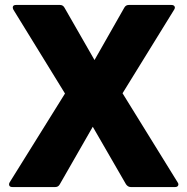

<svg xmlns="http://www.w3.org/2000/svg" viewBox="-20 -754 755 774"><path d="M30 0Q20 0 17.5 -6Q15 -12 19 -19L242 -377L34 -715Q30 -723 32.5 -728.5Q35 -734 45 -734H222Q234 -734 240 -723L361 -512L481 -723Q487 -734 499 -734H671Q680 -734 683.5 -728.5Q687 -723 682 -715L474 -378L696 -19Q701 -12 698 -6Q695 0 686 0H507Q496 0 488 -11L354 -243L221 -11Q215 0 203 0Z"/></svg>

Font: LINE Seed Sans App ExtraBold
Style: Regular
Weight: 800
Designer: LINE VX Design & Dalton Maag Ltd & Sandoll Inc
Foundry: Dalton Maag Ltd
Version: Version 1.003